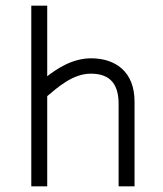

<svg xmlns="http://www.w3.org/2000/svg" viewBox="-20 -655 573 675"><path d="M397 0H453V-298C453 -404 385 -449 303 -450C235 -451 180 -413 146 -387V-635H90V0H146V-317C183 -348 236 -396 299 -396C356 -396 397 -371 397 -290Z"/></svg>

Font: Linear
Style: Regular
Weight: 400
Designer: Braydon G. Fuller
Foundry: Braydon G. Fuller
Version: Version 1.000;PS 001.000;hotconv 1.0.38